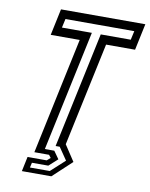

<svg xmlns="http://www.w3.org/2000/svg" viewBox="-95 -769 788 1011"><g transform="rotate(10 299.5 -263.0)"><path d="M93 174.5 109.5 96H212L230.5 80L219 65H140.5L273 -558.5H118L148 -700H599L569 -558.5H414L296 -5L352 80L250.5 174.5ZM131.5 148.5H237.5L312.5 80L267 13.5H245L377 -606.5H537.5L548 -654H180L169.5 -606.5H329.5L192 39H242.5L271.5 80L225 122H137.5Z"/></g></svg>

Font: Tourney Expanded Medium
Style: Italic
Weight: 500
Width: 7
Italic angle: -12°
Designer: Tyler Finck
Foundry: Etcetera Type Co
Version: Version 1.010; ttfautohint (v1.8.3)